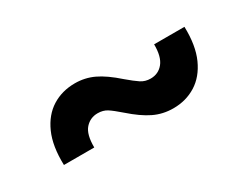

<svg xmlns="http://www.w3.org/2000/svg" viewBox="-36 -577 740 573"><g transform="rotate(-30 334.5 -291.0)"><path d="M75.7 -202.1Q73.7 -267.6 93 -310.8Q112.3 -354 146.7 -375.5Q181.2 -397 225.6 -397Q259.8 -397 290 -382.8Q320.3 -368.7 359.4 -334Q381.8 -314.9 396.2 -305.4Q410.6 -295.9 429.2 -295.9Q456.1 -295.9 472.7 -316.4Q489.3 -336.9 488.8 -379.4H593.3Q595.2 -314.5 575.7 -271.2Q556.2 -228 521.7 -206.5Q487.3 -185.1 443.8 -185.1Q407.7 -185.1 377 -200Q346.2 -214.8 309.1 -247.6Q285.6 -268.1 272 -276.9Q258.3 -285.6 239.7 -285.6Q213.9 -285.6 196.8 -266.4Q179.7 -247.1 180.2 -202.1Z"/></g></svg>

Font: V-Inter
Style: SemiBold-600
Weight: 600
Designer: Rasmus Andersson
Foundry: rsms
Version: Version 4.000;git-4146feb